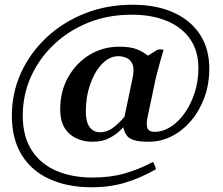

<svg xmlns="http://www.w3.org/2000/svg" viewBox="-20 -605 940 810"><path d="M607 -7 633 -49Q667 -49 699.5 -69.5Q732 -90 758.5 -127Q785 -164 801 -213Q817 -262 817 -318Q817 -389 783 -439Q749 -489 685.5 -516Q622 -543 536 -543Q434 -543 350 -508.5Q266 -474 204.5 -414.5Q143 -355 109.5 -279Q76 -203 76 -118Q76 -30 113.5 28.5Q151 87 217.5 115.5Q284 144 370 144Q445 144 505 127Q565 110 626 78Q629 85 632.5 92.5Q636 100 638 109Q575 145 510 165Q445 185 366 185Q265 185 189 150.5Q113 116 71.5 48.5Q30 -19 30 -117Q30 -213 68.5 -297.5Q107 -382 176.5 -447Q246 -512 338.5 -548.5Q431 -585 539 -585Q640 -585 712.5 -552Q785 -519 824 -459Q863 -399 863 -316Q863 -250 842.5 -194Q822 -138 786.5 -96Q751 -54 705 -30.5Q659 -7 607 -7ZM633 -49 607 -7Q567 -7 545 -14Q523 -21 514 -34.5Q505 -48 500 -68Q476 -41 444.5 -24Q413 -7 371 -7Q311 -7 272.5 -41Q234 -75 234 -144Q234 -219 267 -278.5Q300 -338 356.5 -373Q413 -408 484 -408Q529 -408 556.5 -397.5Q584 -387 604 -370L644 -395Q658 -398 670 -395Q664 -376 657 -350Q650 -324 642.5 -296Q635 -268 630 -241L603 -113Q596 -82 601.5 -65.5Q607 -49 633 -49ZM403 -47Q430 -47 454 -64Q478 -81 505 -112L539 -274Q548 -315 538.5 -335Q529 -355 512 -361.5Q495 -368 480 -368Q442 -368 411 -336Q380 -304 361 -250.5Q342 -197 342 -134Q342 -91 358 -69Q374 -47 403 -47Z"/></svg>

Font: Poltawski Nowy Medium
Style: Italic
Weight: 500
Italic angle: -12°
Version: Version 1.001;gftools[0.9.25]